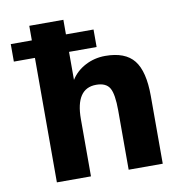

<svg xmlns="http://www.w3.org/2000/svg" viewBox="-79 -770 787 843"><g transform="rotate(-10 314.5 -349.0)"><path d="M351 -392Q259 -392 259 -255V0H107V-555H13V-633H107V-698H259V-633H382V-555H259V-430Q282 -467 323 -488.5Q364 -510 412 -510Q501 -510 540 -461Q579 -412 579 -302V0H427V-264Q427 -337 411 -364.5Q395 -392 351 -392Z"/></g></svg>

Font: Atkinson Hyperlegible Pro
Style: Bold
Weight: 700
Designer: Elliott Scott, Megan Eiswerth, Linus Boman, Theodore Petrosky, Jacob Perez
Foundry: Braille Institute
Version: Version 1.5.1